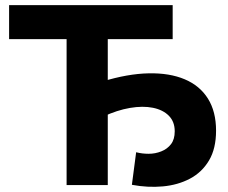

<svg xmlns="http://www.w3.org/2000/svg" viewBox="-20 -720 889 747"><path d="M239.1 0V-605.4L275.6 -567.7H15.4V-700H651.8V-567.7H362.8L399.3 -605.4V0ZM493.1 -1 509.7 -127.7Q532.8 -121.7 558.3 -121.7Q583.9 -121.7 607.3 -131Q630.8 -140.2 645.3 -159.1Q659.8 -177.9 659.8 -209.2Q659.8 -246.5 636.9 -269.7Q613.9 -292.8 574.9 -300.7Q535.8 -308.6 485.7 -300.1Q435.6 -291.6 380.7 -266L377.7 -402.7Q476.9 -433.1 558.3 -434.7Q639.7 -436.4 698.7 -411.5Q757.6 -386.6 789.1 -336.2Q820.6 -285.8 820.6 -211.6Q820.6 -141.8 793.2 -95.7Q765.8 -49.6 719.1 -24.9Q672.3 -0.2 613.7 5.2Q555.1 10.6 493.1 -1Z"/></svg>

Font: Montserrat Thin
Style: Regular
Weight: 100
Designer: Julieta Ulanovsky
Foundry: Julieta Ulanovsky
Version: Version 9.000